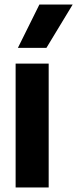

<svg xmlns="http://www.w3.org/2000/svg" viewBox="-20 -828 341 848"><path d="M49 0V-547H195V0ZM59 -616.5 154 -808H301L185 -616.5Z"/></svg>

Font: Encode Sans Condensed Condensed
Style: Bold
Weight: 700
Width: 3
Designer: Multiple Designers
Foundry: Impallari Type
Version: Version 3.000; ttfautohint (v1.8.3) -l 8 -r 50 -G 200 -x 14 